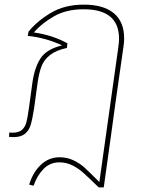

<svg xmlns="http://www.w3.org/2000/svg" viewBox="-20 -587 648 829"><path d="M516 -421Q516 -403 513 -385L479 -146L459 0L428 222H406Q361 178 339 158.5Q317 139 291.5 126.5Q266 114 236 114Q196 114 168 142.5Q140 171 125 215L106 210Q122 157 156.5 124.5Q191 92 237 92Q270 92 298 105.5Q326 119 347 138.5Q368 158 409 199L491 -384Q494 -404 494 -420Q494 -547 341 -547Q266 -547 213 -516.5Q160 -486 126 -447Q208 -435 271 -400L269 -380Q222 -370 196 -349.5Q170 -329 159 -300Q148 -271 142 -227L127 -118Q120 -73 112.5 -48Q105 -23 87.5 -9Q70 5 38 5Q28 5 19 4L20 -15Q26 -14 33 -14Q61 -14 74.5 -26Q88 -38 93.5 -57.5Q99 -77 105 -121L120 -231Q130 -298 156 -336.5Q182 -375 248 -391Q178 -424 100 -432L103 -450Q139 -495 199 -531Q259 -567 342 -567Q427 -567 471.5 -530Q516 -493 516 -421Z"/></svg>

Font: FiraGO Thin
Style: Italic
Weight: 100
Italic angle: -8°
Designer: bBox Type GmbH
Foundry: bBox Type GmbH
Version: Version 1.001